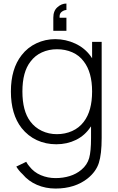

<svg xmlns="http://www.w3.org/2000/svg" viewBox="-20 -799 667 1084"><path d="M355 -625H281V-699Q281 -738 304 -758Q327 -779 355 -779V-742.5Q341.5 -742.5 328 -732Q314.5 -722 316.5 -699H355ZM554 -562.5V-20Q554 71.5 538 121Q522.5 169.5 476 207.5Q403.5 265.5 293.5 265.5Q237.5 265.5 189 244.8Q140.5 224 107.5 184.5Q96.5 174.5 87.8 163.8Q79 153 72 141.5L128 114.5Q136 129.5 146 140.5Q171.5 173.5 210.5 190Q249.5 206.5 293.5 206.5Q336 206.5 373.5 195Q411 183.5 439.5 159.5Q472.5 132 483.5 93Q494 55 494 -20V-85.5L491.5 -82.5Q459.5 -34 409 -9.2Q358.5 15.5 298 15.5Q238 15.5 188 -7.8Q138 -31 102 -76Q41.5 -153.5 41.5 -282.5Q41.5 -410.5 102 -487.5Q135.5 -531 185.5 -554.5Q235.5 -578 291.5 -578Q351 -578 405 -553Q458.5 -528 491.5 -482.5L500 -470V-562.5ZM500 -282.5Q500 -391 453 -452Q427.5 -486.5 388 -503.8Q348.5 -521 302 -521Q255.5 -521 216.5 -503.2Q177.5 -485.5 152 -451Q106.5 -393 106.5 -282.5Q106.5 -172.5 151 -113.5Q176.5 -79 216 -60.2Q255.5 -41.5 301 -41.5Q347.5 -41.5 387.2 -59.2Q427 -77 453 -111.5Q500 -172.5 500 -282.5Z"/></svg>

Font: Russisch Sans Light
Style: Regular
Weight: 300
Designer: Michael Sharanda (font) & Cristiano Sobral (main changes)
Foundry: Michael Sharanda
Version: Version 2.00;September 8, 2020;FontCreator 13.0.0.2681 64-bi